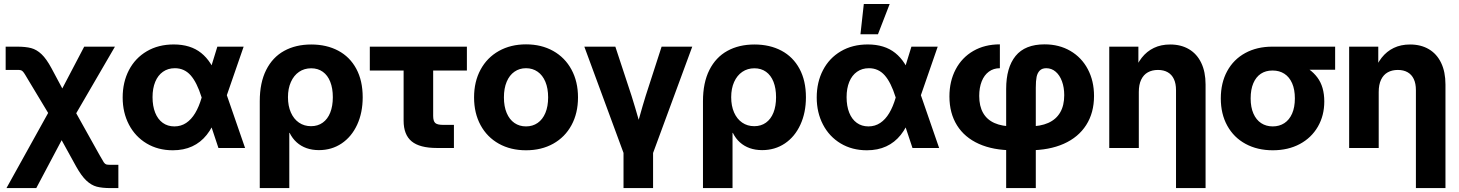

<svg xmlns="http://www.w3.org/2000/svg" viewBox="-20 -753 7425 977"><path d="M260.5 -242.2H331.3L486.4 35.7Q502 63.9 508 72.7Q514.1 81.5 520.4 83.6Q526.7 85.7 543.1 85.7H582.3V204.1H543.1Q499.5 204.1 472.1 196.8Q444.7 189.5 419.6 166Q394.4 142.5 367.3 93.9L293.7 -39.6L164.6 204.1H12.9ZM123.4 -347Q116.2 -359.5 108.8 -371.5Q101.8 -383.3 96.4 -389Q91.1 -394.6 85.3 -395.9Q79.5 -397.3 66.5 -397.3H8.8V-515.6H66.5Q110.4 -515.6 138.5 -508.2Q166.6 -500.7 191.4 -477.2Q216.2 -453.7 242 -405.8L297 -302.9L408.5 -515.6H564.9L338 -125.4H256.8Z M604.2 -256.8Q604.2 -334.9 636.1 -396.2Q668.1 -457.6 727.1 -492.2Q786 -526.8 864 -526.8Q949.6 -526.8 1003.6 -483.5Q1057.6 -440.3 1085.4 -356.6H1111.4L1131.2 -277.4L1227.1 0H1091.5L1005.4 -259Q981.9 -333.9 950 -369.9Q918 -405.9 869.8 -405.9Q834.9 -405.9 809.2 -387.8Q783.6 -369.8 769.9 -336.6Q756.2 -303.3 756.2 -258.6Q756.2 -213.5 769.6 -179.7Q783 -146 808.1 -127.9Q833.2 -109.8 867.5 -109.8Q900.8 -109.8 927.2 -127.3Q953.6 -144.9 973.1 -177.4Q992.6 -209.9 1006 -256.1L1086 -515.6H1219.8L1130 -256.1L1109.1 -163.3H1083.1Q1062.8 -105.4 1031.8 -66.6Q1000.8 -27.8 957.8 -8.1Q914.7 11.7 859.3 11.7Q784.3 11.7 726.2 -23Q668.1 -57.8 636.1 -119Q604.2 -180.2 604.2 -256.8Z M1301.8 -238.3Q1301.8 -332.1 1334.4 -396.9Q1367 -461.7 1425.9 -494.1Q1484.9 -526.6 1563.7 -526.6Q1641.9 -526.6 1701.1 -495.1Q1760.4 -463.6 1793 -403Q1825.6 -342.5 1825.6 -258.1Q1825.6 -179.6 1797.4 -118.4Q1769.1 -57.1 1718.5 -23.1Q1667.9 10.9 1602.8 10.9Q1568.3 10.9 1539.7 0.8Q1511.1 -9.4 1489.5 -28.9Q1467.8 -48.4 1453.7 -77H1452.1V204.1H1301.8ZM1673.6 -258.4Q1673.6 -303.6 1660.5 -336.8Q1647.5 -369.9 1622.6 -387.7Q1597.8 -405.5 1563.4 -405.5Q1528.4 -405.5 1501.7 -387.3Q1475 -369 1460.2 -335.7Q1445.3 -302.4 1445.3 -258.4Q1445.3 -214.1 1460.1 -180.6Q1474.8 -147.2 1501.3 -129.1Q1527.8 -110.9 1562.6 -110.9Q1597.2 -110.9 1622.2 -128.9Q1647.3 -146.8 1660.4 -180Q1673.6 -213.2 1673.6 -258.4Z M2203.1 0Q2115.6 0 2074.7 -33.7Q2033.8 -67.5 2033.8 -139.1V-394.1H1861.8V-515.6H2355.8V-394.1H2184.2V-163.1Q2184.2 -136.9 2194.7 -127.2Q2205.3 -117.6 2233.8 -117.6H2289.8V0Z M2392.3 -257.4Q2392.3 -337.5 2425.4 -398.7Q2458.5 -460 2518.7 -493.7Q2578.8 -527.3 2656.7 -527.3Q2735 -527.3 2795 -493.7Q2855 -460 2888.1 -398.7Q2921.2 -337.5 2921.2 -257.4Q2921.2 -177.2 2888.1 -116.2Q2855 -55.2 2795 -21.7Q2735 11.7 2656.7 11.7Q2578.5 11.7 2518.5 -21.7Q2458.5 -55.2 2425.4 -116.2Q2392.3 -177.2 2392.3 -257.4ZM2769.2 -257.4Q2769.2 -303.4 2755.2 -336.9Q2741.2 -370.4 2715.7 -388.1Q2690.2 -405.9 2656.7 -405.9Q2623.2 -405.9 2597.8 -388.1Q2572.3 -370.4 2558.3 -337Q2544.2 -303.6 2544.2 -257.4Q2544.2 -211.4 2558.3 -178.1Q2572.3 -144.8 2597.7 -127.3Q2623 -109.8 2656.7 -109.8Q2690.4 -109.8 2715.8 -127.4Q2741.2 -145 2755.2 -178.3Q2769.2 -211.6 2769.2 -257.4Z M2953.4 -515.6H3111.2L3193.6 -265.6Q3202.5 -237.1 3211.7 -206.3Q3220.9 -175.5 3229.5 -145.4Q3237.1 -120.1 3248.2 -79.7H3212.4Q3221.5 -112.8 3230.6 -145.4Q3251.5 -220.2 3265.7 -265.6L3346.6 -515.6H3502.6L3297.6 40.6H3158.5ZM3152.8 -1.6H3303.2V204.1H3152.8Z M3557.1 -238.3Q3557.1 -332.1 3589.7 -396.9Q3622.4 -461.7 3681.3 -494.1Q3740.2 -526.6 3819 -526.6Q3897.3 -526.6 3956.5 -495.1Q4015.7 -463.6 4048.3 -403Q4081 -342.5 4081 -258.1Q4081 -179.6 4052.7 -118.4Q4024.5 -57.1 3973.9 -23.1Q3923.2 10.9 3858.2 10.9Q3823.6 10.9 3795.1 0.8Q3766.5 -9.4 3744.8 -28.9Q3723.1 -48.4 3709.1 -77H3707.5V204.1H3557.1ZM3929 -258.4Q3929 -303.6 3915.9 -336.8Q3902.8 -369.9 3878 -387.7Q3853.1 -405.5 3818.8 -405.5Q3783.8 -405.5 3757.1 -387.3Q3730.4 -369 3715.5 -335.7Q3700.7 -302.4 3700.7 -258.4Q3700.7 -214.1 3715.4 -180.6Q3730.2 -147.2 3756.7 -129.1Q3783.2 -110.9 3818 -110.9Q3852.5 -110.9 3877.6 -128.9Q3902.6 -146.8 3915.8 -180Q3929 -213.2 3929 -258.4Z M4135.9 -256.8Q4135.9 -334.9 4167.9 -396.2Q4199.8 -457.6 4258.8 -492.2Q4317.8 -526.8 4395.7 -526.8Q4481.3 -526.8 4535.4 -483.5Q4589.4 -440.3 4617.2 -356.6H4643.2L4662.9 -277.4L4758.8 0H4623.2L4537.1 -259Q4513.7 -333.9 4481.7 -369.9Q4449.7 -405.9 4401.6 -405.9Q4366.6 -405.9 4341 -387.8Q4315.3 -369.8 4301.6 -336.6Q4287.9 -303.3 4287.9 -258.6Q4287.9 -213.5 4301.3 -179.7Q4314.7 -146 4339.8 -127.9Q4364.9 -109.8 4399.2 -109.8Q4432.5 -109.8 4458.9 -127.3Q4485.4 -144.9 4504.8 -177.4Q4524.3 -209.9 4537.7 -256.1L4617.8 -515.6H4751.6L4661.7 -256.1L4640.8 -163.3H4614.8Q4594.5 -105.4 4563.5 -66.6Q4532.5 -27.8 4489.5 -8.1Q4446.5 11.7 4391 11.7Q4316 11.7 4257.9 -23Q4199.8 -57.8 4167.9 -119Q4135.9 -180.2 4135.9 -256.8ZM4375.5 -732.5H4507.1L4447.6 -578.8H4358.5Z M5099.9 -300.2Q5099.9 -409.3 5147.9 -468.3Q5196 -527.3 5295.4 -527.3Q5369.3 -527.3 5426.5 -494Q5483.7 -460.7 5515.3 -401.1Q5547 -341.4 5547 -264.8Q5547 -179.1 5507.1 -116.7Q5467.3 -54.3 5392.9 -21.3Q5318.6 11.7 5216.7 11.7H5135.1Q5033.8 11.7 4961.1 -20.9Q4888.4 -53.5 4849.8 -115.2Q4811.2 -177 4811.2 -262.3Q4811.2 -339.8 4843 -400Q4874.7 -460.2 4932.9 -493.8Q4991 -527.3 5067.9 -527.3V-405.9Q5035.6 -405.9 5011.9 -388.4Q4988.2 -371 4975.5 -339.1Q4962.8 -307.1 4962.8 -264.8Q4962.8 -213 4982.5 -178.5Q5002.1 -143.9 5040.6 -126.9Q5079 -109.8 5135.1 -109.8H5216.7Q5274 -109.8 5314 -127.5Q5354 -145.3 5374.7 -180.8Q5395.4 -216.2 5395.4 -268.7Q5395.4 -308.1 5383.9 -339.3Q5372.5 -370.5 5351.7 -388.2Q5331 -405.9 5303.8 -405.9Q5282.6 -405.9 5270.8 -393.9Q5259 -381.9 5254.8 -361.8Q5250.7 -341.7 5250.7 -307V204.1H5099.9Z M5774.9 0H5624.5V-515.6H5772.7V-380.4H5748Q5764.6 -427.1 5790.1 -459.5Q5815.6 -491.9 5851.7 -509.2Q5887.7 -526.6 5934.5 -526.6Q5989.7 -526.6 6030.2 -502.6Q6070.7 -478.7 6092.6 -433Q6114.6 -387.3 6114.6 -323.2V204.1H5964.2V-294.5Q5964.2 -327.8 5953.4 -350.7Q5942.7 -373.5 5922.1 -385.3Q5901.5 -397.1 5872.3 -397.1Q5842.9 -397.1 5821 -385Q5799.1 -372.9 5787 -347.7Q5774.9 -322.5 5774.9 -284.8Z M6192.1 -252.2Q6192.1 -331.4 6224.6 -391.1Q6257.1 -450.8 6316.6 -483.2Q6376 -515.6 6454.3 -515.6H6773.9V-398H6555.1L6454.2 -394.1Q6420.7 -394.1 6395.9 -377.8Q6371.2 -361.4 6357.6 -329.6Q6344 -297.8 6344 -252.3Q6344 -207.1 6358.1 -175.1Q6372.1 -143.1 6397.5 -126.4Q6422.9 -109.8 6456.5 -109.8Q6490 -109.8 6515.5 -126.4Q6541 -143.1 6555 -175.2Q6569 -207.3 6569 -252.3Q6569 -297.6 6555 -329.5Q6541 -361.4 6515.5 -377.8Q6490 -394.1 6456.5 -394.1V-447.5Q6530.8 -447.5 6589.3 -426.7Q6647.9 -406 6683.3 -359Q6718.7 -312 6718.7 -236.7Q6718.7 -165 6686 -108.4Q6653.3 -51.8 6593.9 -20Q6534.5 11.7 6456.6 11.7Q6378.3 11.7 6318.3 -20.8Q6258.3 -53.2 6225.2 -113.1Q6192.1 -172.9 6192.1 -252.2Z M6995.6 0H6845.2V-515.6H6993.4V-380.4H6968.8Q6985.4 -427.1 7010.8 -459.5Q7036.3 -491.9 7072.4 -509.2Q7108.4 -526.6 7155.2 -526.6Q7210.4 -526.6 7250.9 -502.6Q7291.4 -478.7 7313.3 -433Q7335.3 -387.3 7335.3 -323.2V204.1H7184.9V-294.5Q7184.9 -327.8 7174.1 -350.7Q7163.4 -373.5 7142.8 -385.3Q7122.2 -397.1 7093 -397.1Q7063.6 -397.1 7041.7 -385Q7019.8 -372.9 7007.7 -347.7Q6995.6 -322.5 6995.6 -284.8Z"/></svg>

Font: Intratopia Thin
Style: Regular
Weight: 100
Designer: Rasmus Andersson
Foundry: rsms
Version: Version 3.000;Glyphs 3.2.3 (3260)